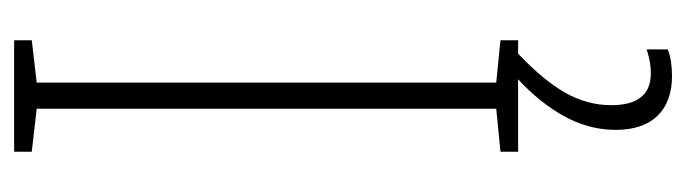

<svg xmlns="http://www.w3.org/2000/svg" viewBox="-370 -384 972 272"><g transform="rotate(-90 116.0 -248.0)"><path d="M195 0H37V-25L98 -31V-682L37 -689V-714H195V-689L135 -682V-31L195 -25ZM103 132Q103 188 148 188Q158 188 167.5 186Q177 184 182 182V212Q175 215 165 216.5Q155 218 144 218Q108 218 88 197.5Q68 177 68 138Q68 98 90 60.5Q112 23 151 -10L176 0Q138 36 120.5 67Q103 98 103 132Z"/></g></svg>

Font: Noto Sans Devanagari ExtraCondensed ExtraLight
Style: Regular
Weight: 200
Width: 2
Designer: Jelle Bosma - Monotype Design Team
Foundry: Monotype Imaging Inc.
Version: Version 2.004; ttfautohint (v1.8.4.7-5d5b)